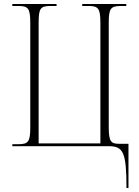

<svg xmlns="http://www.w3.org/2000/svg" viewBox="-20 -734 699 964"><path d="M615 210H625V-12H580C538 -12 526 -21 526 -96V-619C526 -691 535 -704 588 -704H614V-714H393V-704H425C474 -704 484 -691 484 -619V-14H174V-619C174 -691 182 -704 234 -704H264V-714H42V-704H73C122 -704 132 -691 132 -619V-94C132 -23 122 -10 73 -10H42V0H526C599 0 615 31 615 210Z"/></svg>

Font: Noto Serif Display SemiCondensed ExtraLight
Style: Regular
Weight: 200
Width: 4
Designer: Monotype Design Team
Foundry: Monotype Imaging Inc.
Version: Version 2.009